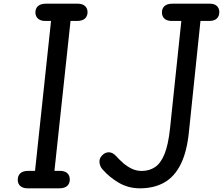

<svg xmlns="http://www.w3.org/2000/svg" viewBox="-20 -1024 1212 1044"><path d="M131 0Q104 0 90.2 -12.8Q76.5 -25.5 76.5 -46Q76.5 -69 90.8 -82Q105 -95 135.5 -95H170.5L257.5 -910H227Q200.5 -910 186.5 -922.8Q172.5 -935.5 172.5 -956.5Q172.5 -978.5 187 -991.2Q201.5 -1004 231 -1004H401.5Q428.5 -1004 442.2 -991.2Q456 -978.5 456 -958Q456 -936 441.8 -923Q427.5 -910 398 -910H363.5L276 -95H306Q332.5 -95 346 -82.2Q359.5 -69.5 359.5 -48Q359.5 -26 345.5 -13Q331.5 0 301 0ZM741 0Q679 0 627.8 -29.2Q576.5 -58.5 536 -104.5Q523 -120 521 -141Q519 -162 533.5 -177Q550 -196 571.2 -196Q592.5 -196 610.5 -176Q630.5 -154 652.2 -135.5Q674 -117 698.2 -105.8Q722.5 -94.5 750.5 -94.5Q791.5 -94.5 822.8 -115.2Q854 -136 874.5 -186.2Q895 -236.5 904.5 -325.5L966 -910H914.5Q887.5 -910 874 -922.8Q860.5 -935.5 860.5 -956.5Q860.5 -978.5 874.8 -991.2Q889 -1004 918.5 -1004H1119Q1146.5 -1004 1159.5 -991.2Q1172.5 -978.5 1172.5 -958Q1172.5 -936 1158.8 -923Q1145 -910 1115.5 -910H1070L1007.5 -309Q996.5 -198 962.2 -130Q928 -62 872.2 -31Q816.5 0 741 0Z"/></svg>

Font: Edu SA Hand Medium
Style: Regular
Weight: 500
Designer: Tina and Corey Anderson, Eben Sorkin, Mirko Velimirovic
Foundry: Google for Education
Version: Version 2.000